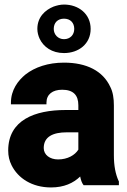

<svg xmlns="http://www.w3.org/2000/svg" viewBox="-20 -813 559 843"><path d="M16 -152C16 -128 21 -107 31 -87C59 -31 120 10 204 10C261 10 302 -9 332 -38C335 -23 339 -10 347 0H502V-17L501 -18C487 -49 480 -85 480 -132V-350C480 -381 476 -409 464 -432C432 -501 361 -538 261 -538C191 -538 133 -518 92 -486C59 -459 28 -418 28 -362V-355H184V-362C184 -399 211 -419 253 -419C302 -419 324 -395 324 -351V-330H268C133 -330 16 -286 16 -152ZM144 -686C144 -671 148 -656 154 -643C171 -607 208 -580 261 -580C325 -580 378 -620 378 -686C378 -752 325 -793 261 -793C245 -793 229 -789 215 -784C178 -769 144 -738 144 -686ZM172 -163C172 -213 213 -232 273 -232H324V-156C309 -132 277 -113 235 -113C199 -113 172 -133 172 -163ZM216 -686C216 -713 233 -731 261 -731C289 -731 306 -713 306 -686C306 -660 288 -641 261 -641C235 -641 216 -661 216 -686Z"/></svg>

Font: Asimov Pro
Style: Blk
Weight: 900
Designer: Google
Version: Version 2.000980; 2014